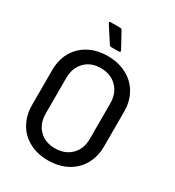

<svg xmlns="http://www.w3.org/2000/svg" viewBox="-211 -1013 1042 1144"><g transform="rotate(30 310.0 -441.0)"><path d="M51 -231V-469Q51 -540 81.5 -594Q112 -648 168 -678Q224 -708 297 -708Q371 -708 427.5 -678Q484 -648 515 -594Q546 -540 546 -469V-231Q546 -160 515 -105.5Q484 -51 427.5 -21Q371 9 297 9Q224 9 168 -21Q112 -51 81.5 -105.5Q51 -160 51 -231ZM450 -227V-470Q450 -540 408 -582.5Q366 -625 297 -625Q229 -625 188 -582.5Q147 -540 147 -470V-227Q147 -158 188 -116Q229 -74 297 -74Q366 -74 408 -116Q450 -158 450 -227ZM274 -771 204 -879Q202 -883 202 -885Q202 -891 210 -891H277Q286 -891 289 -884L348 -776Q349 -774 349 -771Q349 -768 346.5 -766Q344 -764 340 -764H286Q279 -764 274 -771Z"/></g></svg>

Font: BarlowMedium
Style: Regular
Weight: 500
Designer: Jeremy Tribby
Foundry: Tribby Type
Version: Version 1.422